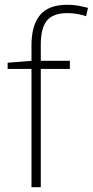

<svg xmlns="http://www.w3.org/2000/svg" viewBox="-20 -785 389 805"><path d="M273 -496H151V0H112V-496H12V-522L112 -530V-596Q112 -679 148 -722Q184 -765 262 -765Q288 -765 309 -761Q330 -757 349 -752L341 -717Q304 -730 262 -730Q203 -730 177 -699Q151 -668 151 -597V-530H273Z"/></svg>

Font: Noto Sans Lao UI ExtLt
Style: Regular
Weight: 200
Designer: Monotype Design Team
Foundry: Monotype Imaging Inc.
Version: Version 2.000; ttfautohint (v1.8.4.7-5d5b)